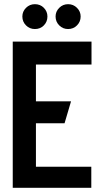

<svg xmlns="http://www.w3.org/2000/svg" viewBox="-20 -899 487 919"><path d="M147 -879Q122 -879 104.5 -861.5Q87 -844 87 -820Q87 -795 104.5 -777.5Q122 -760 147 -760Q173 -760 190 -777.5Q207 -795 207 -820Q207 -844 190 -861.5Q173 -879 147 -879ZM306 -879Q281 -879 263.5 -861.5Q246 -844 246 -820Q246 -795 263.5 -777.5Q281 -760 306 -760Q331 -760 348.5 -777.5Q366 -795 366 -820Q366 -844 348.5 -861.5Q331 -879 306 -879ZM41 0H417V-101H152V-309H289L320 -414H152V-590H418V-700H41Z"/></svg>

Font: Advent Pro Expanded
Style: Bold
Weight: 700
Width: 7
Designer: VivaRado, Andreas Kalpakidis
Foundry: VivaRado, Andreas Kalpakidis
Version: Version 3.000